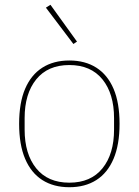

<svg xmlns="http://www.w3.org/2000/svg" viewBox="-20 -771 580 803"><path d="M270 12Q204 12 157 -18Q110 -48 85 -107Q60 -166 60 -253Q60 -341 85 -399.5Q110 -458 157 -488Q204 -518 270 -518Q336 -518 383 -488Q430 -458 455 -399.5Q480 -341 480 -253Q480 -166 455 -107Q430 -48 383 -18Q336 12 270 12ZM270 -7Q360 -7 408.5 -67Q457 -127 457 -229V-277Q457 -379 408.5 -439Q360 -499 270 -499Q180 -499 131.5 -439Q83 -379 83 -277V-229Q83 -127 131.5 -67Q180 -7 270 -7ZM287 -587 172 -739 191 -751 302 -597Z"/></svg>

Font: IBM Plex Sans Thin
Style: Regular
Weight: 250
Designer: Mike Abbink, Paul van der Laan, Pieter van Rosmalen
Foundry: Bold Monday
Version: Version 3.201